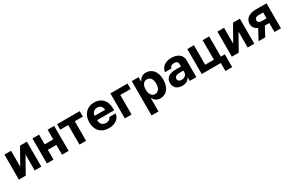

<svg xmlns="http://www.w3.org/2000/svg" viewBox="174 -1989 5488 3629"><g transform="rotate(-30 2918.5 -174.5)"><path d="M204.9 -199.6V-545.5H60.4V0H210.6L406.2 -346.9V0H550.4V-545.5H401.3Z M816.1 -545.5H671.5V0H816.1V-214.1H1002.5V0H1146V-545.5H1002.5V-333.1H816.1Z M1209.2 -426.5H1383.5V0H1527.7V-426.5H1703.5V-545.5H1209.2Z M2024.1 10.7C2165.1 10.7 2255.3 -62.5 2272 -169.4H2131C2117.9 -126.8 2078.8 -102.3 2026.6 -102.3C1950.6 -102.3 1904.8 -150.2 1903.1 -234H2274.5V-275.6C2274.5 -460.9 2162.3 -552.6 2018.1 -552.6C1857.6 -552.6 1753.6 -438.6 1753.6 -270.2C1753.6 -97.3 1856.2 10.7 2024.1 10.7ZM1903.1 -327.8C1905.9 -390.3 1953.5 -439.6 2020.6 -439.6C2086.3 -439.6 2131.7 -392.8 2132.1 -327.8Z M2746.8 -545.5H2373.2V0H2520.2V-426.5H2746.8Z M2838.8 204.5H2990.1V-87.4H2994.7C3015.6 -41.9 3061.4 8.9 3149.5 8.9C3273.8 8.9 3370.7 -89.5 3370.7 -272C3370.7 -459.5 3269.5 -552.6 3149.9 -552.6C3058.6 -552.6 3014.9 -498.2 2994.7 -453.8H2987.9V-545.5H2838.8ZM2986.9 -272.7C2986.9 -370 3028.1 -432.2 3101.6 -432.2C3176.5 -432.2 3216.3 -367.2 3216.3 -272.7C3216.3 -177.6 3175.8 -111.5 3101.6 -111.5C3028.8 -111.5 2986.9 -175.4 2986.9 -272.7Z M3626.8 10.3C3707.4 10.3 3759.6 -24.9 3786.2 -75.6H3790.5V0H3933.9V-367.9C3933.9 -497.9 3823.9 -552.6 3702.4 -552.6C3571.7 -552.6 3481.5 -485.1 3467.3 -376.8L3607.6 -376.4C3615.1 -418.3 3647.4 -442.1 3701.7 -442.1C3753.2 -442.1 3782.7 -416.2 3782.7 -371.4V-320L3676.1 -320.3C3541.9 -321 3445.7 -274.1 3445.7 -152.3C3445.7 -44.4 3522.7 10.3 3626.8 10.3ZM3590.2 -157.3C3590.2 -199.9 3625 -227.3 3684.3 -228.3L3783.7 -230.1V-195C3783.7 -137.8 3736.5 -94.1 3670.1 -94.1C3623.6 -94.1 3590.2 -115.8 3590.2 -157.3Z M4528.4 -545.5H4385.7V-119H4196V-545.5H4051.5V0H4468.4V175.4H4615.4V-104.4H4528.4Z M4853 -199.6V-545.5H4708.5V0H4858.7L5054.3 -346.9V0H5198.5V-545.5H5049.4Z M5639.2 0H5780.2V-545.5H5536.9C5395.6 -545.5 5307.5 -473 5308.2 -366.5C5307.9 -300.1 5345.2 -248.2 5410.2 -219.8L5292.6 0H5437.5L5542.3 -196.7H5639.2ZM5452.4 -362.2C5451.7 -397 5481.2 -426.8 5536.9 -426.8H5639.2V-299H5535.5C5480.5 -299 5451.7 -326.7 5452.4 -362.2Z"/></g></svg>

Font: Magic Ui Pro
Style: Bold
Weight: 700
Designer: Stefan Endress, Andreas Faust
Version: Version 1.000;FEAKit 1.0